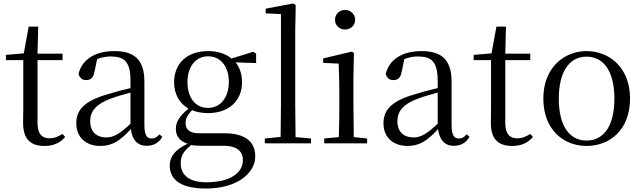

<svg xmlns="http://www.w3.org/2000/svg" viewBox="-20 -825 3695 1105"><path d="M236 15C288 15 327 -3 355 -37L340 -54C313 -38 294 -29 264 -29C220 -29 196 -56 196 -118V-479H340V-516H196L200 -672H145L117 -518L14 -509V-479H114V-207C114 -171 113 -150 113 -118C113 -28 152 15 236 15Z M824 14C863 14 893 -2 914 -37L898 -52C882 -34 870 -28 853 -28C826 -28 811 -45 811 -108V-355C811 -479 755 -531 639 -531C526 -531 452 -482 432 -400C438 -377 453 -364 476 -364C501 -364 518 -377 524 -413L539 -485C566 -495 591 -500 617 -500C696 -500 731 -470 731 -359V-318C687 -308 640 -295 598 -282C466 -244 419 -193 419 -115C419 -32 478 15 557 15C629 15 674 -18 733 -82C741 -22 769 14 824 14ZM731 -113C668 -53 632 -34 592 -34C536 -34 499 -66 499 -128C499 -183 532 -226 616 -257C650 -270 690 -281 731 -292Z M1177 -204C1104 -204 1059 -263 1059 -352C1059 -442 1106 -501 1178 -501C1249 -501 1297 -443 1297 -353C1297 -264 1249 -204 1177 -204ZM1177 -174C1297 -174 1373 -245 1373 -352C1373 -397 1360 -436 1336 -466L1454 -462V-516L1437 -527L1312 -488C1281 -515 1234 -531 1178 -531C1057 -531 982 -460 982 -352C982 -284 1012 -230 1065 -200C1013 -158 992 -123 992 -84C992 -42 1014 -12 1060 2C992 34 957 73 957 128C957 205 1015 260 1165 260C1350 260 1449 168 1449 75C1449 -9 1392 -58 1271 -58H1125C1070 -58 1048 -82 1048 -116C1048 -144 1060 -163 1085 -191C1111 -180 1142 -174 1177 -174ZM1080 10C1099 13 1118 14 1144 14H1267C1351 14 1378 52 1378 97C1378 169 1306 224 1167 224C1073 224 1020 186 1020 114C1020 70 1039 43 1080 10Z M1594 0H1770V-28L1681 -36L1679 -229V-641L1682 -796L1667 -805L1509 -775V-748L1597 -744V-229L1595 -37L1504 -28V0Z M1966 -655C1997 -655 2024 -678 2024 -711C2024 -744 1997 -768 1966 -768C1934 -768 1908 -744 1908 -711C1908 -678 1934 -655 1966 -655ZM1929 0H2093V-28L2016 -36C2015 -92 2014 -175 2014 -229V-380L2017 -520L2005 -528L1840 -489V-463L1929 -459C1931 -409 1933 -356 1933 -289V-229C1933 -175 1932 -92 1930 -36L1846 -28V0Z M2592 14C2631 14 2661 -2 2682 -37L2666 -52C2650 -34 2638 -28 2621 -28C2594 -28 2579 -45 2579 -108V-355C2579 -479 2523 -531 2407 -531C2294 -531 2220 -482 2200 -400C2206 -377 2221 -364 2244 -364C2269 -364 2286 -377 2292 -413L2307 -485C2334 -495 2359 -500 2385 -500C2464 -500 2499 -470 2499 -359V-318C2455 -308 2408 -295 2366 -282C2234 -244 2187 -193 2187 -115C2187 -32 2246 15 2325 15C2397 15 2442 -18 2501 -82C2509 -22 2537 14 2592 14ZM2499 -113C2436 -53 2400 -34 2360 -34C2304 -34 2267 -66 2267 -128C2267 -183 2300 -226 2384 -257C2418 -270 2458 -281 2499 -292Z M2928 15C2980 15 3019 -3 3047 -37L3032 -54C3005 -38 2986 -29 2956 -29C2912 -29 2888 -56 2888 -118V-479H3032V-516H2888L2892 -672H2837L2809 -518L2706 -509V-479H2806V-207C2806 -171 2805 -150 2805 -118C2805 -28 2844 15 2928 15Z M3356 15C3489 15 3606 -77 3606 -258C3606 -438 3485 -531 3356 -531C3228 -531 3107 -437 3107 -258C3107 -78 3224 15 3356 15ZM3356 -16C3257 -16 3196 -101 3196 -257C3196 -413 3257 -499 3356 -499C3455 -499 3516 -413 3516 -257C3516 -101 3455 -16 3356 -16Z"/></svg>

Font: Noto Serif CJK TC
Style: Regular
Weight: 400
Designer: Ryoko NISHIZUKA 西塚涼子 (kana & ideographs); Frank Grießhammer (Latin, Greek & Cyrillic); Wenlong ZHANG 张文龙 (bopomofo); San
Foundry: Adobe
Version: Version 2.001;hotconv 1.1.0;makeotfexe 2.6.0